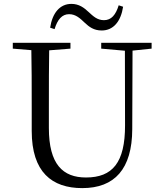

<svg xmlns="http://www.w3.org/2000/svg" viewBox="-20 -947 837 983"><path d="M236.7 -805.2 259.4 -797.8C274.1 -846.9 297.6 -874.4 333.7 -874.4C368.4 -874.4 390.7 -852.4 414.1 -830.3C436.3 -809.3 460.5 -790.9 500.7 -790.9C560.6 -790.9 598.9 -837.4 610.3 -912.5L587.7 -919.9C572.7 -870.8 549.9 -843.7 512.4 -843.7C477.6 -843.7 457.1 -864.1 432.9 -886.2C410.7 -907.2 384.7 -927.1 345.6 -927.1C286.1 -927.1 247.9 -879.9 236.7 -805.2ZM401.2 16.1C566.6 16.1 656.5 -81.6 657.1 -285.6L658.7 -728H619.4L620.2 -305.7C620.6 -114.5 556 -38.3 420.2 -38.3C302.1 -38.3 230.2 -105.3 230.2 -291.5V-391C230.2 -505.8 230.2 -617.4 232.2 -728H140C142.4 -616.4 142.4 -503.8 142.4 -391V-276.5C142.4 -65.7 245.8 16.1 401.2 16.1ZM45.5 -698 179.8 -686.9H201.1L340.7 -698V-728H45.5ZM498.2 -698 626.2 -686.7H647.1L756.2 -698V-728H498.2Z"/></svg>

Font: Source Han Serif TW VF
Style: Regular
Weight: 250
Designer: Ryoko NISHIZUKA 西塚涼子 (kana & ideographs); Frank Grießhammer (Latin, Greek & Cyrillic); Wenlong ZHANG 张文龙 (bopomofo); San
Foundry: Adobe
Version: Version 2.002;hotconv 1.1.0;makeotfexe 2.6.0